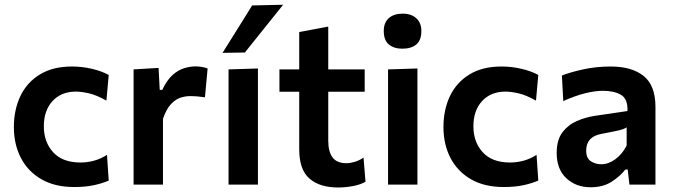

<svg xmlns="http://www.w3.org/2000/svg" viewBox="-20 -798 2912 830"><path d="M300.5 10.5Q217 10.5 158.8 -23.2Q100.5 -57 70.2 -115.5Q40 -174 40 -248.5Q40 -323.5 68.2 -382.8Q96.5 -442 152.5 -476.2Q208.5 -510.5 291 -510.5Q335 -510.5 377.5 -500.5Q420 -490.5 450 -474L440 -363Q397.5 -387 364.8 -394.5Q332 -402 308 -402Q245 -402 207.2 -361.2Q169.5 -320.5 169.5 -252Q169.5 -184 209.8 -139.8Q250 -95.5 328.5 -95.5Q358 -95.5 387 -103.5Q416 -111.5 442.5 -128.5L450 -17.5Q424.5 -6 387.5 2.2Q350.5 10.5 300.5 10.5Z M557.5 0V-498L665.5 -504.5L670.5 -409.5H681.5Q701.5 -452 726 -473.8Q750.5 -495.5 776.2 -503.2Q802 -511 824.5 -511Q836.5 -511 850.5 -509Q864.5 -507 877.5 -502L866 -377.5Q848 -380 833.2 -381.2Q818.5 -382.5 800.5 -382.5Q782 -382.5 760.5 -375.8Q739 -369 719 -347.8Q699 -326.5 684.5 -284.5V0Z M968 0V-498L1095 -502V0ZM942 -569.5Q974 -620.5 1006.2 -672Q1038.5 -723.5 1070 -774.5L1204 -777.5Q1161 -724 1119.8 -672.5Q1078.5 -621 1038.5 -571Z M1442 12.5Q1362 12.5 1317.8 -26Q1273.5 -64.5 1273.5 -152.5V-401.5H1188V-498H1273.5V-659.5L1399 -683V-498H1556.5V-401.5H1399V-190.5Q1399 -142 1417.8 -117.2Q1436.5 -92.5 1477.5 -92.5Q1494 -92.5 1514 -98.5Q1534 -104.5 1551.5 -117L1560 -12.5Q1541.5 -1 1508.8 5.8Q1476 12.5 1442 12.5Z M1657.5 0V-498L1784.5 -502V0ZM1719.5 -587.5Q1683 -587.5 1661 -605.8Q1639 -624 1639 -664Q1639 -700.5 1661 -719.8Q1683 -739 1720.5 -739Q1758 -739 1779.8 -719Q1801.5 -699 1801.5 -664Q1801.5 -624 1779.8 -605.8Q1758 -587.5 1719.5 -587.5Z M2157.5 10.5Q2074 10.5 2015.8 -23.2Q1957.5 -57 1927.2 -115.5Q1897 -174 1897 -248.5Q1897 -323.5 1925.2 -382.8Q1953.5 -442 2009.5 -476.2Q2065.5 -510.5 2148 -510.5Q2192 -510.5 2234.5 -500.5Q2277 -490.5 2307 -474L2297 -363Q2254.5 -387 2221.8 -394.5Q2189 -402 2165 -402Q2102 -402 2064.2 -361.2Q2026.5 -320.5 2026.5 -252Q2026.5 -184 2066.8 -139.8Q2107 -95.5 2185.5 -95.5Q2215 -95.5 2244 -103.5Q2273 -111.5 2299.5 -128.5L2307 -17.5Q2281.5 -6 2244.5 2.2Q2207.5 10.5 2157.5 10.5Z M2533 11.5Q2470 11.5 2428.2 -27.5Q2386.5 -66.5 2386.5 -137Q2386.5 -193 2411.2 -225.8Q2436 -258.5 2473.5 -274.8Q2511 -291 2550 -297L2692.5 -318Q2694.5 -370.5 2664.5 -388Q2634.5 -405.5 2586.5 -405.5Q2552 -405.5 2508.2 -394.5Q2464.5 -383.5 2415 -361L2409 -471.5Q2445.5 -486 2501.5 -498.2Q2557.5 -510.5 2620 -510.5Q2711.5 -510.5 2762.5 -469.5Q2813.5 -428.5 2813.5 -335.5V0H2701L2693.5 -65H2683Q2662.5 -37.5 2625 -13Q2587.5 11.5 2533 11.5ZM2579 -88Q2610.5 -88 2640.2 -109.8Q2670 -131.5 2689 -169V-247.5Q2679 -240.5 2658.2 -235.2Q2637.5 -230 2581 -219.5Q2514 -207.5 2514 -147Q2514 -114.5 2533.8 -101.2Q2553.5 -88 2579 -88Z"/></svg>

Font: Commissioner SemiBold
Style: Regular
Weight: 600
Designer: Kostas Bartsokas
Foundry: Kostas Bartsokas
Version: Version 1.000; ttfautohint (v1.8.3)